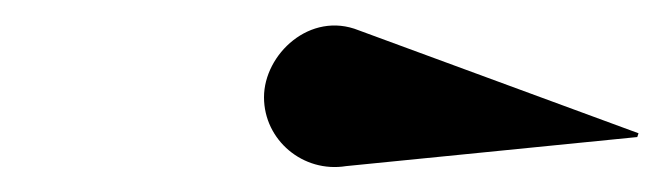

<svg xmlns="http://www.w3.org/2000/svg" viewBox="-20 -832 526 152"><path d="M254 -700.5 484.5 -723.5 485.5 -726.5 264 -808C225.5 -823.5 189 -789 189 -755C189 -721 220 -695 254 -700.5Z"/></svg>

Font: Bodoni* 72pt
Style: Bold Italic
Weight: 700
Italic angle: -13°
Version: Version 2.3